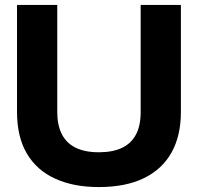

<svg xmlns="http://www.w3.org/2000/svg" viewBox="-20 -749 802 778"><path d="M380 9Q278 9 203.5 -25Q129 -59 89 -126.5Q49 -194 49 -295V-729H212V-295Q212 -243 230 -206.5Q248 -170 285.5 -151Q323 -132 381 -132Q436 -132 473.5 -149.5Q511 -167 530.5 -203Q550 -239 550 -295V-729H713V-295Q713 -199 675 -131Q637 -63 563 -27Q489 9 380 9Z"/></svg>

Font: Mona Sans SemiExpanded
Style: Bold
Weight: 700
Width: 6
Designer: Deni Anggara
Foundry: GitHub
Version: Version 2.000